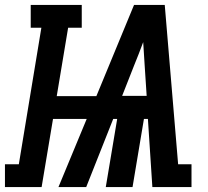

<svg xmlns="http://www.w3.org/2000/svg" viewBox="-69 -755 839 775"><path d="M-49 0V-92H7L98 -643H55V-735H261V-643H206L160 -367H320L472 -735H596L650 -92H704V0H546L528 -275H512L466 0H358L404 -275H388L279 0H167L281 -275H145L99 0ZM424 -368H523L515 -490Q513 -514 512 -537.5Q511 -561 509 -585Q500 -561 491 -537.5Q482 -514 472 -490Z"/></svg>

Font: Iosevka Etoile SmBdObl
Style: Regular
Weight: 600
Italic angle: -9°
Designer: Belleve Invis
Foundry: Belleve Invis
Version: Version 15.5.2; ttfautohint (v1.8.4)